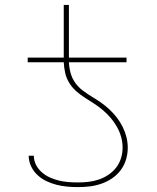

<svg xmlns="http://www.w3.org/2000/svg" viewBox="-20 -755 640 783"><path d="M298 8Q276 8 254 6Q232 4 210.5 -1.5Q189 -7 169 -16.5Q149 -26 132.5 -41.5Q116 -57 106.5 -77.5Q97 -98 97 -120H118Q118 -100 127 -82.5Q136 -65 151 -52Q166 -39 184 -31Q202 -23 221 -18.5Q240 -14 259.5 -12.5Q279 -11 298 -11Q320 -11 341.5 -13.5Q363 -16 383.5 -23Q404 -30 422.5 -42.5Q441 -55 454 -72Q467 -89 473.5 -110Q480 -131 480 -153Q480 -175 474 -196.5Q468 -218 457 -237.5Q446 -257 431.5 -274Q417 -291 400 -305.5Q383 -320 364.5 -332Q346 -344 327 -356Q308 -368 291.5 -382.5Q275 -397 263 -416Q251 -435 246 -457Q241 -479 240 -501H93V-520H240V-735H261V-520H496V-501H261Q262 -479 268 -457Q274 -435 287 -417Q300 -399 318 -385.5Q336 -372 355 -360.5Q374 -349 392 -336.5Q410 -324 426.5 -308.5Q443 -293 456.5 -275.5Q470 -258 480 -238Q490 -218 495.5 -196.5Q501 -175 501 -153Q501 -128 494 -104.5Q487 -81 472.5 -61.5Q458 -42 437.5 -28Q417 -14 394 -6Q371 2 347 5Q323 8 298 8Z"/></svg>

Font: Iosevka Aile Thin
Style: Regular
Weight: 100
Designer: Belleve Invis
Foundry: Belleve Invis
Version: Version 31.1.0; ttfautohint (v1.8.4)